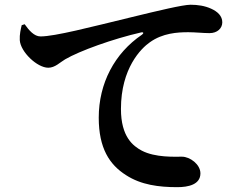

<svg xmlns="http://www.w3.org/2000/svg" viewBox="-20 -755 1040 798"><path d="M717.1 22.9C762.9 22.9 813 12 813 -34.4C813 -71.6 769.8 -103.8 736 -103.8C707 -103.8 625.5 -99.3 568.9 -129.1C533.5 -148.1 482.7 -185.9 482.7 -302.1C482.7 -471.8 566.8 -554.2 602.7 -579.2C656.1 -617.5 717.4 -621.1 762.8 -621.1C791.3 -621.1 824.5 -617.3 850.9 -617.3C883.3 -617.3 903.9 -637.3 903.9 -662.4C903.9 -688.9 883.9 -707.1 857.3 -719C831.5 -730.8 802 -735.3 771.9 -735.3C740.5 -735.3 635.6 -710.2 529.7 -684.4C354.4 -641.9 208.1 -603.6 148.1 -603.6C122 -603.6 100.3 -629.1 82.5 -654.3L70.2 -650.3C66.4 -634.5 60.8 -611.6 62.2 -587.9C65.4 -539.2 134.4 -473.5 180.6 -473.5C208.8 -473.5 229.5 -496 250.7 -508.4C311 -543.6 448.9 -593.3 566.6 -620.3C577.2 -622.5 578.2 -616.5 570 -610.8C456.2 -533.6 390.4 -408.8 390.4 -265.8C390.4 -138.8 435.2 -70.4 503.9 -27C566.6 13.6 640.1 22.9 717.1 22.9Z"/></svg>

Font: Source Han Serif TW VF
Style: Regular
Weight: 250
Designer: Ryoko NISHIZUKA 西塚涼子 (kana & ideographs); Frank Grießhammer (Latin, Greek & Cyrillic); Wenlong ZHANG 张文龙 (bopomofo); San
Foundry: Adobe
Version: Version 2.002;hotconv 1.1.0;makeotfexe 2.6.0